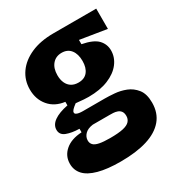

<svg xmlns="http://www.w3.org/2000/svg" viewBox="-167 -646 874 935"><g transform="rotate(-30 269.5 -178.5)"><path d="M242 174Q167 174 117.5 160.5Q68 147 44.5 121.5Q21 96 21 60Q21 16 54.5 -13Q88 -42 147 -45V-65Q104 -66 75.5 -77Q47 -88 47 -116Q47 -144 74.5 -163.5Q102 -183 153 -193V-213Q97 -220 65 -258Q33 -296 33 -351Q33 -403 61.5 -443.5Q90 -484 143 -507.5Q196 -531 270 -531H510V-417L361 -441V-417Q423 -405 447 -379.5Q471 -354 471 -319Q471 -280 446 -247.5Q421 -215 374.5 -196Q328 -177 264 -177Q253 -177 237 -178Q221 -179 193 -182Q177 -170 169.5 -162Q162 -154 162 -147Q162 -141 168 -137.5Q174 -134 183.5 -132.5Q193 -131 204 -131H328Q349 -131 381 -128.5Q413 -126 443.5 -114Q474 -102 495.5 -75Q517 -48 517 1Q517 59 484.5 97.5Q452 136 391 155Q330 174 242 174ZM254 49Q301 49 327.5 43Q354 37 365 24.5Q376 12 376 -5Q376 -22 369 -31.5Q362 -41 350.5 -45Q339 -49 327.5 -49.5Q316 -50 308 -50H213Q183 -46 168 -30.5Q153 -15 153 5Q153 20 162.5 30Q172 40 194.5 44.5Q217 49 254 49ZM256 -262Q290 -262 307.5 -284Q325 -306 325 -344Q325 -383 307 -406Q289 -429 256 -429Q223 -429 203.5 -406Q184 -383 184 -344Q184 -319 192.5 -300.5Q201 -282 217 -272Q233 -262 256 -262Z"/></g></svg>

Font: Bricolage Grotesque SemiCondensed ExtraBold
Style: Regular
Weight: 800
Width: 4
Designer: Mathieu Triay
Foundry: Atelier Triay
Version: Version 1.001;gftools[0.9.33.dev8+g029e19f]